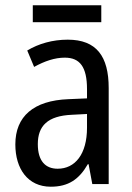

<svg xmlns="http://www.w3.org/2000/svg" viewBox="-20 -696 500 726"><path d="M363 -676H104V-612H363ZM236 -546C179 -546 126 -531 83 -505L109 -443C149 -465 187 -478 225 -478C282 -478 309 -443 309 -359V-324L239 -321C107 -316 38 -256 38 -150C38 -58 85 10 172 10C239 10 279 -18 312 -75H315L329 0H391V-363C391 -483 345 -546 236 -546ZM252 -262 309 -265V-213C309 -113 264 -58 198 -58C152 -58 123 -87 123 -151C123 -220 160 -258 252 -262Z"/></svg>

Font: Noto Sans Kannada Condensed
Style: Regular
Weight: 400
Width: 3
Designer: Jelle Bosma - Monotype Design Team
Foundry: Monotype Imaging Inc.
Version: Version 2.005